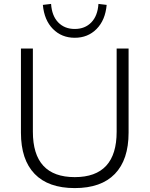

<svg xmlns="http://www.w3.org/2000/svg" viewBox="-20 -953 764 981"><path d="M362 8Q227 8 157 -64.5Q87 -137 87 -275V-705H148V-280Q148 -48 362 -48Q576 -48 576 -280V-705H637V-275Q637 -137 567 -64.5Q497 8 362 8ZM362 -760Q295 -760 250.5 -805Q206 -850 199 -928L241 -933Q245 -872 277.5 -838.5Q310 -805 362 -805Q414 -805 446.5 -838.5Q479 -872 483 -933L525 -928Q518 -850 473.5 -805Q429 -760 362 -760Z"/></svg>

Font: Nunito Sans Light
Style: Regular
Weight: 300
Designer: Vernon Adams
Foundry: Vernon Adams
Version: Version 3.101; ttfautohint (v1.8.4.7-5d5b);gftools[0.9.27]